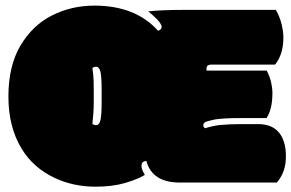

<svg xmlns="http://www.w3.org/2000/svg" viewBox="-20 -666 1064 701"><path d="M324.7 -645.5Q240.7 -645.5 169.4 -609.4Q98.1 -573.2 54.4 -499Q10.7 -424.8 10.7 -313.5Q10.7 -202.1 59.1 -123Q101.1 -53.7 178.2 -17.1Q246.6 15.6 328.6 15.6Q390.6 15.6 436.3 2.2Q481.9 -11.2 508.8 -27.3Q496.6 -47.9 496.6 -59.6Q496.6 -71.3 502.9 -75Q509.3 -78.6 514.2 -78.6Q535.6 0.5 636.7 0.5H990.7Q1023.9 -37.6 1023.9 -94.7Q1023.9 -151.9 998.3 -182.4Q972.7 -212.9 922.4 -212.9H861.8Q818.8 -212.9 782.2 -209.5Q754.4 -206.1 729 -197.8Q722.2 -201.7 722.2 -208.5Q722.2 -215.3 728.5 -219.7Q735.4 -223.6 761.5 -229.2Q787.6 -234.9 861.8 -234.9H953.1Q974.6 -267.6 974.6 -325.7Q974.6 -345.2 968.8 -370.1Q962.4 -393.1 953.6 -408.2H734.9Q733.9 -409.2 733.9 -412.1V-416Q733.9 -430.2 752 -430.2H984.4Q1014.6 -467.3 1014.6 -529.3Q1014.6 -551.3 1007.8 -578.9Q1001 -606.4 986.8 -629.9H648.9Q572.3 -629.9 521 -624.5Q538.6 -610.8 554.7 -594.2Q570.3 -577.1 570.3 -567.6Q570.3 -558.1 557.1 -553.7Q474.6 -645.5 324.7 -645.5ZM351.1 -336.9V-294.4Q351.1 -245.6 346.7 -227.3Q342.3 -209 330.6 -209Q323.2 -209 317.4 -213.9L318.4 -225.6Q319.3 -236.3 320.8 -251.5Q322.3 -266.6 322.3 -299.8V-331.5Q322.3 -379.4 320.3 -394Q318.4 -408.7 317.4 -417.5Q323.2 -422.4 330.6 -422.4Q342.3 -422.4 346.7 -404.1Q351.1 -385.7 351.1 -336.9Z"/></svg>

Font: Friends & Family
Style: Regular
Weight: 400
Designer: Sarang Kulkarni, Maithili Shingre, Noopur Datye
Foundry: Ek Type
Version: Version 1.000;hotconv 1.0.117;makeotfexe 2.5.65602